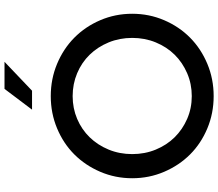

<svg xmlns="http://www.w3.org/2000/svg" viewBox="-78 -878 967 851"><g transform="rotate(-90 405.5 -452.5)"><path d="M41 0ZM770 -350Q770 -275 741.5 -208.5Q713 -142 664 -93.5Q615 -45 548 -17Q481 11 405 11Q329 11 262 -17Q195 -45 146.5 -93.5Q98 -142 69.5 -208.5Q41 -275 41 -350Q41 -425 69.5 -491.5Q98 -558 146.5 -606.5Q195 -655 262 -683Q329 -711 405 -711Q481 -711 548 -683Q615 -655 664 -606.5Q713 -558 741.5 -491.5Q770 -425 770 -350ZM663 -350Q663 -406 643 -454.5Q623 -503 588.5 -538.5Q554 -574 506.5 -594Q459 -614 405 -614Q351 -614 304 -594Q257 -574 222.5 -538.5Q188 -503 168 -454.5Q148 -406 148 -350Q148 -294 168 -245.5Q188 -197 222.5 -162Q257 -127 304 -106.5Q351 -86 405 -86Q459 -86 506.5 -106.5Q554 -127 588.5 -162Q623 -197 643 -245.5Q663 -294 663 -350ZM437 -916H557L429 -794H345Z"/></g></svg>

Font: Red Hat Display Medium
Style: Regular
Weight: 500
Designer: Pentagram / MCKL
Foundry: Pentagram / MCKL
Version: Version 1.005; Red Hat Display Medium